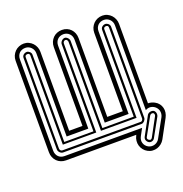

<svg xmlns="http://www.w3.org/2000/svg" viewBox="-117 -651 808 846"><g transform="rotate(-20 286.5 -228.5)"><path d="M513.7 59.1Q508.1 69.1 499.1 76.4Q490.2 83.7 479.5 87.2Q468.8 90.6 457.2 89.8Q445.6 89.1 434.8 83Q424.3 77.4 417.1 68.2Q409.9 59.1 406.7 48.2Q403.6 37.4 404.7 25.6Q405.8 13.9 411.6 2.9L413.1 0H84Q71.3 0 60.4 -4.4Q49.6 -8.8 41.7 -16.7Q33.9 -24.7 29.4 -35.4Q24.9 -46.1 24.9 -59.1V-488.3Q24.9 -500.7 29.5 -511.5Q34.2 -522.2 42.1 -530.3Q50 -538.3 60.8 -542.8Q71.5 -547.4 84 -547.4Q96.4 -547.4 106.8 -542.5Q117.2 -537.6 124.9 -529.4Q132.6 -521.2 136.8 -510.6Q141.1 -500 141.1 -488.3V-117.9H203.6V-487.3Q203.6 -500 208.1 -510.9Q212.6 -521.7 220.5 -529.7Q228.3 -537.6 239.1 -542Q250 -546.4 262.7 -546.4Q275.4 -546.4 285.9 -541.9Q296.4 -537.4 304 -529.3Q311.5 -521.2 315.7 -510.5Q319.8 -499.8 319.8 -487.3V-117.9H392.6V-485.6Q392.6 -498 397.2 -508.8Q401.9 -519.5 409.8 -527.6Q417.7 -535.6 428.5 -540.2Q439.2 -544.7 451.7 -544.7Q464.1 -544.7 474.5 -539.8Q484.9 -534.9 492.6 -526.7Q500.2 -518.6 504.5 -507.9Q508.8 -497.3 508.8 -485.6V-112.8Q523.7 -112.8 538.8 -105Q550 -99.1 556.9 -90.1Q563.7 -81.1 566.4 -70.4Q569.1 -59.8 567.4 -48.3Q565.7 -36.9 559.8 -25.9ZM44.9 -59.1Q44.9 -50.3 47.9 -43.1Q50.8 -35.9 55.9 -30.8Q61 -25.6 68.2 -22.8Q75.4 -20 84 -20H447.5L429.7 12.9Q425.5 20.5 424.6 28.2Q423.6 35.9 425.7 42.8Q427.7 49.8 432.5 55.8Q437.3 61.8 444.8 65.9Q451.9 69.6 459.5 70.2Q467 70.8 474.1 68.6Q481.2 66.4 487.2 61.6Q493.2 56.9 496.8 50L543.7 -34.9Q547.4 -42 548.2 -49.7Q549.1 -57.4 547.1 -64.5Q545.2 -71.5 540.5 -77.6Q535.9 -83.7 528.8 -87.9Q518.6 -93.5 508.4 -93.3Q498.3 -93 489.7 -87.4V-485.6Q489.7 -493.4 486.9 -500.5Q484.1 -507.6 479 -512.9Q473.9 -518.3 466.9 -521.5Q460 -524.7 451.7 -524.7Q443.1 -524.7 435.9 -521.9Q428.7 -519 423.6 -513.9Q418.5 -508.8 415.5 -501.6Q412.6 -494.4 412.6 -485.6V-97.9H300.8V-487.3Q300.8 -495.6 298 -502.7Q295.2 -509.8 290 -515Q284.9 -520.3 278 -523.3Q271 -526.4 262.7 -526.4Q254.2 -526.4 246.9 -523.6Q239.7 -520.8 234.6 -515.6Q229.5 -510.5 226.6 -503.3Q223.6 -496.1 223.6 -487.3V-97.9H122.1V-488.3Q122.1 -496.1 119.3 -503.2Q116.5 -510.3 111.3 -515.6Q106.2 -521 99.2 -524.2Q92.3 -527.3 84 -527.3Q75.4 -527.3 68.2 -524.5Q61 -521.7 55.9 -516.6Q50.8 -511.5 47.9 -504.3Q44.9 -497.1 44.9 -488.3ZM62 -488.3Q62 -492.7 63.8 -496.5Q65.7 -500.2 68.8 -502.8Q72 -505.4 75.9 -506.8Q79.8 -508.3 84 -508.3Q87.4 -508.3 90.9 -506.7Q94.5 -505.1 97.4 -502.4Q100.3 -499.8 102.2 -496.1Q104 -492.4 104 -488.3V-78.9H240.7V-487.3Q240.7 -491.5 242.6 -495.4Q244.4 -499.3 247.6 -502.4Q250.7 -505.6 254.6 -507.4Q258.5 -509.3 262.7 -509.3Q266.4 -509.3 270 -507.2Q273.7 -505.1 276.5 -502Q279.3 -498.8 281 -494.9Q282.7 -491 282.7 -487.3V-78.9H429.7V-485.6Q429.7 -490 431.5 -493.8Q433.3 -497.6 436.5 -500.1Q439.7 -502.7 443.6 -504.2Q447.5 -505.6 451.7 -505.6Q455.1 -505.6 458.6 -504Q462.2 -502.4 465.1 -499.8Q468 -497.1 469.8 -493.4Q471.7 -489.7 471.7 -485.6V-59.1Q471.7 -55.4 470 -51.5Q468.3 -47.6 465.5 -44.4Q462.6 -41.3 459 -39.2Q455.3 -37.1 451.7 -37.1H84Q79.8 -37.1 75.9 -38.9Q72 -40.8 68.8 -43.9Q65.7 -47.1 63.8 -51Q62 -54.9 62 -59.1ZM72 -59.1Q72 -54.4 75.3 -50.7Q78.6 -46.9 84 -46.9H451.7Q455.6 -46.9 458.6 -51Q461.7 -55.2 461.7 -59.1V-485.6Q461.7 -489.5 459.4 -492.6Q457 -495.6 451.7 -495.6Q447 -495.6 443.4 -493.3Q439.7 -491 439.7 -485.6V-69.8H272.7V-487.3Q272.7 -491.2 269.7 -495.4Q266.6 -499.5 262.7 -499.5Q257.3 -499.5 254 -495.7Q250.7 -491.9 250.7 -487.3V-69.8H94V-488.3Q94 -492.2 91.7 -495.2Q89.4 -498.3 84 -498.3Q79.3 -498.3 75.7 -496Q72 -493.7 72 -488.3ZM490.7 -64Q492.4 -67.6 496 -70.2Q499.5 -72.8 503.8 -74Q508.1 -75.2 512.6 -75Q517.1 -74.7 520.8 -73Q524.2 -71 526.4 -67.6Q528.6 -64.2 529.5 -60.1Q530.5 -55.9 530 -51.6Q529.5 -47.4 527.8 -43.9L480.7 41Q478.8 44.7 475.5 47.1Q472.2 49.6 468.4 50.7Q464.6 51.8 460.6 51.4Q456.5 51 453.6 49.1Q450.2 47.1 447.6 44.1Q445.1 41 443.6 37.2Q442.1 33.4 442.4 29.3Q442.6 25.1 444.8 21ZM518.8 -49.1Q519.8 -50.5 520.1 -52.7Q520.5 -54.9 520.1 -57.3Q519.8 -59.6 518.7 -61.4Q517.6 -63.2 515.6 -64Q511.2 -66.2 506.6 -64.5Q502 -62.7 499.8 -59.1L452.6 25.9Q450.4 30.5 452.6 34.5Q454.8 38.6 458.7 40Q463.1 43 466.8 41.4Q470.5 39.8 472.7 35.9Z"/></g></svg>

Font: TafelwerkOT
Style: Regular
Weight: 400
Designer: Peter Wiegel
Foundry: Peter Wiegel, based on an original design named Oxford by Christine Lord, 1969
Version: Version 1.000